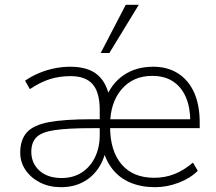

<svg xmlns="http://www.w3.org/2000/svg" viewBox="-20 -769 897 797"><path d="M233 8Q185 8 147 -11Q109 -30 86.5 -62.5Q64 -95 64 -135Q64 -189 91.5 -219.5Q119 -250 183.5 -262Q248 -274 359 -274H404V-237H361Q262 -237 207.5 -229Q153 -221 131.5 -199.5Q110 -178 110 -139Q110 -91 144 -60.5Q178 -30 236 -30Q284 -30 319.5 -53Q355 -76 374.5 -116.5Q394 -157 394 -208V-312Q394 -386 364.5 -419.5Q335 -453 273 -453Q227 -453 187 -440.5Q147 -428 104 -399L84 -434Q110 -452 140.5 -465Q171 -478 204.5 -485Q238 -492 271 -492Q347 -492 386.5 -457Q426 -422 436 -354H416Q441 -421 492.5 -456.5Q544 -492 616 -492Q676 -492 719.5 -464Q763 -436 786 -384.5Q809 -333 809 -260V-237H428V-274H786L770 -263Q770 -322 752 -364.5Q734 -407 699 -430.5Q664 -454 612 -454Q532 -454 484.5 -398Q437 -342 437 -250V-243Q437 -143 484.5 -87Q532 -31 620 -31Q664 -31 703 -46Q742 -61 781 -94L801 -60Q770 -29 721.5 -10.5Q673 8 624 8Q566 8 521 -11Q476 -30 446.5 -67.5Q417 -105 404 -160H422Q414 -109 388.5 -71Q363 -33 323.5 -12.5Q284 8 233 8ZM398 -549 502 -749H556L434 -549Z"/></svg>

Font: Nunito Sans 12pt ExtraLight 12pt ExtraLight
Style: Regular
Weight: 250
Version: Version 3.101;gftools[0.9.27]